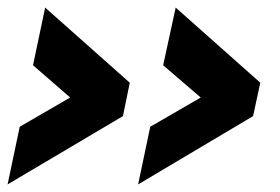

<svg xmlns="http://www.w3.org/2000/svg" viewBox="-24 -516 737 506"><path d="M643 -210 340 -30 372 -182 505 -259 406 -344 439 -496 662 -298ZM300 -210 -4 -30 28 -182 161 -259 63 -344 95 -496 318 -298Z"/></svg>

Font: Raleway Black
Style: Italic
Weight: 900
Italic angle: -12°
Designer: Matt McInerney, Pablo Impallari, Rodrigo Fuenzalida
Foundry: Matt McInerney, Pablo Impallari, Rodrigo Fuenzalida
Version: Version 4.101;RELEASE